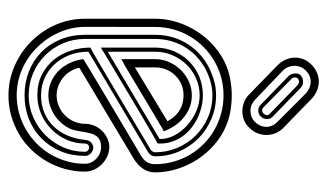

<svg xmlns="http://www.w3.org/2000/svg" viewBox="-184 -610 793 466"><g transform="rotate(90 213.0 -376.5)"><path d="M396 -185.8Q396 -160.4 389.4 -136.7Q382.8 -113 370.8 -92.4Q358.9 -71.8 342 -54.7Q325.2 -37.6 304.6 -25.5Q283.9 -13.4 260.3 -6.7Q236.6 0 210.9 0Q186 0 162.6 -6.7Q139.2 -13.4 118.4 -25.6Q97.7 -37.8 80.6 -54.8Q63.5 -71.8 51 -92.4Q38.6 -113 31.7 -136.7Q24.9 -160.4 24.9 -185.8V-356Q24.9 -383.1 33.3 -409.7Q41.7 -436.3 56.9 -459.4Q72 -482.4 93.3 -500.6Q114.5 -518.8 139.9 -529.1Q156.7 -535.9 175.2 -538.9Q193.6 -542 210.9 -542Q229.2 -542 247.8 -538.9Q266.4 -535.9 283 -529.1Q308.6 -518.8 329.7 -500.6Q350.8 -482.4 366 -459.4Q381.1 -436.3 389.5 -409.7Q397.9 -383.1 397.9 -356Q397.9 -339.4 388.8 -326.3Q379.6 -313.2 366 -304.9L144 -172.1Q146.2 -160.4 152.5 -150.4Q158.7 -140.4 167.7 -132.9Q176.8 -125.5 187.9 -121.2Q199 -116.9 210.9 -116.9Q224.4 -116.9 236.9 -122.2Q249.5 -127.4 259 -136.8Q268.6 -146.2 274.3 -158.8Q280 -171.4 280 -186Q280 -198 284.7 -208.7Q289.3 -219.5 297.4 -227.5Q305.4 -235.6 316.2 -240.4Q326.9 -245.1 339.1 -245.1V-244.6Q350.3 -244.1 360.6 -239.1Q370.8 -234.1 378.8 -226.1Q386.7 -218 391.4 -207.5Q396 -197 396 -185.8ZM210.9 -20Q233.4 -20 254.4 -25.9Q275.4 -31.7 293.8 -42.5Q312.3 -53.2 327.6 -68.2Q343 -83.3 353.9 -101.7Q364.7 -120.1 370.8 -141.4Q377 -162.6 377 -185.8Q377 -193.6 373.7 -200.7Q370.4 -207.8 364.9 -213.1Q359.4 -218.5 352.1 -221.7Q344.7 -224.9 336.9 -224.9Q326.2 -224.9 319.6 -221.6Q313 -218.3 309.1 -212.6Q305.2 -207 303.2 -199.7Q301.3 -192.4 299.9 -184.2Q298.6 -176 297.1 -167.7Q295.7 -159.4 293 -152.1Q287.8 -140.1 279.3 -130Q270.8 -119.9 259.9 -112.5Q249 -105.2 236.6 -101.1Q224.1 -96.9 210.9 -96.9Q193.4 -96.9 178.2 -103.5Q163.1 -110.1 151.6 -121.5Q140.1 -132.8 132.7 -148.3Q125.2 -163.8 123 -181.9Q123.3 -182.1 124.1 -182.6Q125 -183.1 128.1 -184.9Q131.1 -186.8 137.2 -190.6Q143.3 -194.3 154.3 -200.9Q165.3 -207.5 182.1 -217.5Q199 -227.5 223.3 -242.1Q247.6 -256.6 280.3 -276.1Q313 -295.7 356 -321Q366.7 -327.1 372.3 -335.2Q377.9 -343.3 377.9 -356Q377.9 -379.2 371.9 -400.5Q366 -421.9 355.1 -440.3Q344.2 -458.7 329 -473.9Q313.7 -489 295.2 -499.6Q276.6 -510.3 255.2 -516.1Q233.9 -522 210.9 -522Q188 -522 166.7 -516.1Q145.5 -510.3 127.1 -499.4Q108.6 -488.5 93.5 -473.4Q78.4 -458.3 67.5 -439.8Q56.6 -421.4 50.8 -400.1Q44.9 -378.9 44.9 -356L44.7 -186.3Q44.7 -165 50.5 -144.4Q56.4 -123.8 67.1 -105.3Q77.9 -86.9 92.9 -71.3Q107.9 -55.7 126.3 -44.2Q144.8 -32.7 166.1 -26.4Q187.5 -20 210.9 -20ZM339.1 -206.1Q346.7 -204.8 352.3 -199.2Q357.9 -193.6 357.9 -185.8Q357.9 -154.1 346.8 -127.2Q335.7 -100.3 316 -80.7Q296.4 -61 269.4 -50Q242.4 -39.1 210.9 -39.1Q179.4 -39.1 152.5 -49.8Q125.5 -60.5 105.8 -80Q86.2 -99.4 75.1 -126.3Q64 -153.3 64 -185.5V-356Q64 -378.9 70.3 -399.8Q76.7 -420.7 88.5 -438.2Q100.3 -455.8 117.2 -469.6Q134 -483.4 155 -491.9Q169.4 -498 182.6 -501Q195.8 -503.9 210.9 -503.9Q241.7 -503.9 268.7 -492.3Q295.7 -480.7 315.7 -460.7Q335.7 -440.7 347.3 -413.7Q358.9 -386.7 358.9 -356Q358.9 -350.8 356.2 -346.4Q353.5 -342 349.1 -339.1L105 -194.1Q105 -168.9 113.3 -147.8Q121.6 -126.7 135.9 -111.5Q150.1 -96.2 169.6 -87.6Q189 -79.1 210.9 -79.1Q234.9 -79.1 253.9 -87.4Q272.9 -95.7 286.7 -110.1Q300.5 -124.5 308.7 -144Q316.9 -163.6 319.1 -186Q319.6 -194.6 324.7 -200.1Q329.8 -205.6 339.1 -206.1ZM210.9 -49.1Q238.3 -49.1 263.2 -59.8Q288.1 -70.6 306.9 -89.1Q325.7 -107.7 336.8 -132.6Q347.9 -157.5 347.9 -185.8Q347.9 -190.2 344.7 -193Q341.6 -195.8 336.9 -195.8Q333.3 -195.8 330.6 -193Q327.9 -190.2 327.9 -186Q327.9 -161.6 318.4 -140.5Q308.8 -119.4 292.7 -103.8Q276.6 -88.1 255.4 -79.1Q234.1 -70.1 210.9 -70.1Q182.4 -70.1 160.8 -81.1Q139.2 -92 124.5 -110.1Q109.9 -128.2 102.4 -151.4Q95 -174.6 95 -199Q95.7 -199 106.1 -204.8Q116.5 -210.7 132.9 -220.3Q149.4 -230 170.5 -242.6Q191.7 -255.1 213.9 -268.3Q236.1 -281.5 257.9 -294.6Q279.8 -307.6 297.7 -318.4Q315.7 -329.1 328 -336.5Q340.3 -344 344 -345.9Q346.2 -349.1 347.7 -350.7Q349.1 -352.3 349.1 -356Q349.1 -384.5 338.4 -409.8Q327.6 -435.1 309 -454Q290.3 -472.9 265 -484Q239.7 -495.1 210.9 -495.1Q197.5 -495.1 184.7 -492.2Q171.9 -489.3 158.9 -483.9Q139.4 -475.6 123.7 -462.6Q107.9 -449.7 96.9 -433.1Q85.9 -416.5 80 -397Q74 -377.4 74 -356V-185.5Q74 -157.2 84.7 -132.3Q95.5 -107.4 114 -88.9Q132.6 -70.3 157.6 -59.7Q182.6 -49.1 210.9 -49.1ZM95 -356Q95 -380.9 104 -402Q113 -423.1 128.7 -438.7Q144.3 -454.3 165.4 -463.1Q186.5 -471.9 210.9 -471.9Q224.4 -471.9 238.5 -468.6Q252.7 -465.3 266 -459Q279.3 -452.6 290.9 -443.2Q302.5 -433.8 311 -421.6Q319.6 -409.4 324.1 -394.4Q328.6 -379.4 327.9 -362.1Q327.4 -362.1 317.7 -356.6Q308.1 -351.1 292.7 -342.2Q277.3 -333.3 257.7 -321.7Q238 -310.1 217.2 -297.6Q196.3 -285.2 175.9 -272.9Q155.5 -260.7 138.7 -250.7Q121.8 -240.7 110.1 -233.5Q98.4 -226.3 95 -224.1ZM316.9 -366.9Q317.4 -385 308.2 -402.5Q299.1 -419.9 283.9 -433.6Q268.8 -447.3 249.6 -455.7Q230.5 -464.1 210.9 -464.1Q189 -464.1 169.6 -455.3Q150.1 -446.5 135.9 -431.8Q121.6 -417 113.3 -397.3Q105 -377.7 105 -356V-241ZM123 -356Q123 -374.3 130.4 -390.5Q137.7 -406.7 149.8 -418.8Q161.9 -430.9 177.7 -438Q193.6 -445.1 210.9 -445.1Q227.1 -445.1 240.8 -439.5Q254.6 -433.8 265.7 -424.6Q276.9 -415.3 285 -402.8Q293.2 -390.4 298.1 -377Q297.6 -376.7 296.3 -376.1Q294.9 -375.5 290 -372.7Q285.2 -369.9 275.3 -364Q265.4 -358.2 247.8 -347.7Q230.2 -337.2 203.5 -321.2Q176.8 -305.2 137.9 -282Q134.3 -279.8 130.5 -278.1Q126.7 -276.4 123 -273.9ZM273.9 -386 270 -392.1Q260.3 -408 245.1 -416.5Q230 -425 210.9 -425Q196.3 -425 184 -419.6Q171.6 -414.1 162.5 -404.8Q153.3 -395.5 148.2 -382.8Q143.1 -370.1 143.1 -356V-306.9ZM240 -618.9Q242.9 -616 247.1 -615.6Q251.2 -615.2 254.9 -618.9Q258.1 -622.1 258.9 -626.5Q259.8 -630.9 255.9 -634L186 -701.9Q183.6 -704.3 178.7 -705.1Q173.8 -705.8 169.9 -701.9Q168.5 -700.7 167.8 -698.6Q167.2 -696.5 167.5 -694.1Q167.7 -691.7 168.6 -689.7Q169.4 -687.7 170.9 -687ZM262.9 -641.1Q266.4 -637.7 267.6 -633.7Q268.8 -629.6 268.4 -625.7Q268.1 -621.8 266.4 -618.2Q264.6 -614.5 262 -612.1Q259.8 -609.4 256.2 -607.9Q252.7 -606.4 248.7 -606.3Q244.6 -606.2 240.7 -607.7Q236.8 -609.1 233.9 -612.1L164.1 -679.9Q161.4 -682.6 159.8 -686.5Q158.2 -690.4 157.8 -694.5Q157.5 -698.5 158.3 -702.4Q159.2 -706.3 161.9 -709Q164.8 -711.9 169.1 -713.5Q173.3 -715.1 177.7 -715.1Q182.1 -715.1 186.2 -713.5Q190.2 -711.9 192.9 -709ZM206.1 -721.9Q193.1 -733.4 178 -733.6Q162.8 -733.9 149.9 -720.9Q144.3 -715.1 141.6 -707.8Q138.9 -700.4 139.2 -693.1Q139.4 -685.8 142.3 -678.7Q145.3 -671.6 150.9 -666L220.9 -599.1Q226.6 -593.5 233.5 -590.5Q240.5 -587.4 247.8 -587.3Q255.1 -587.2 262.2 -589.7Q269.3 -592.3 274.9 -597.9Q281.2 -604 284.3 -611.2Q287.4 -618.4 287.4 -625.9Q287.4 -633.3 284.2 -640.4Q281 -647.5 274.9 -653.1ZM137.9 -653.1Q129.4 -661.6 124.6 -672.1Q119.9 -682.6 119.4 -693.6Q118.9 -704.6 122.9 -715.3Q127 -726.1 136 -735.1Q145 -744.1 155.6 -748.7Q166.3 -753.2 177.4 -753.2Q188.5 -753.2 199.2 -748.9Q210 -744.6 219 -736.1L289.1 -668Q298.1 -659.4 302.6 -648.6Q307.1 -637.7 307.1 -626.5Q307.1 -615.2 302.9 -604.4Q298.6 -593.5 290 -585Q281.7 -575.9 270.9 -571.8Q260 -567.6 248.7 -567.7Q237.3 -567.9 226.6 -572.3Q215.8 -576.7 208 -585Z"/></g></svg>

Font: TafelwerkOT
Style: Regular
Weight: 400
Designer: Peter Wiegel
Foundry: Peter Wiegel, based on an original design named Oxford by Christine Lord, 1969
Version: Version 1.000